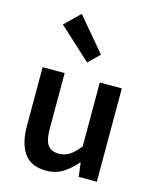

<svg xmlns="http://www.w3.org/2000/svg" viewBox="-133 -999 895 1103"><g transform="rotate(15 314.5 -447.5)"><path d="M248 14Q158 14 117 -44Q76 -102 76 -207V-555H207V-223Q207 -156 227.5 -127.5Q248 -99 293 -99Q329 -99 357 -117Q385 -135 416 -175V-555H547V0H439L429 -82H426Q389 -39 347 -12.5Q305 14 248 14ZM316 -647 125 -822 214 -909 381 -711Z"/></g></svg>

Font: Noto Sans KR Thin SemiBold
Style: Regular
Weight: 600
Version: Version 2.004-H2;hotconv 1.0.118;makeotfexe 2.5.65603